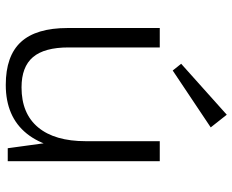

<svg xmlns="http://www.w3.org/2000/svg" viewBox="-92 -726 825 682"><g transform="rotate(90 321.0 -385.5)"><path d="M149 -216Q149 -130 183.5 -89.5Q218 -49 291 -49Q384 -49 433 -108Q482 -167 482 -277L515 -341V-280Q515 -142 455 -67.5Q395 7 282 7Q179 7 129.5 -47Q80 -101 80 -213V-540H149ZM553 0H507L482 -183V-540H553ZM433 -721 231 -586 207 -616 388 -778Z"/></g></svg>

Font: Pathway Extreme 28pt Light
Style: Regular
Weight: 300
Designer: Eduardo Rodriguez Tunni
Foundry: Eduardo Rodriguez Tunni
Version: Version 1.001;gftools[0.9.26]